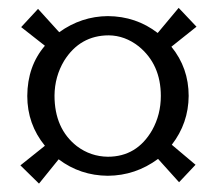

<svg xmlns="http://www.w3.org/2000/svg" viewBox="-20 -566 540 478"><path d="M115.7 -328.1Q115.7 -245.6 171.4 -202.1Q205.6 -176.3 248.5 -175.8Q320.8 -175.8 358.9 -242.2Q380.4 -280.8 380.4 -327.1Q380.4 -405.8 325.2 -450.7Q291 -477.5 251 -478Q179.2 -478 139.6 -414.6Q116.2 -375.5 115.7 -328.1ZM248.5 -128.4Q179.7 -128.9 126 -169.4L77.1 -108.9L30.8 -154.3L91.8 -203.1Q47.9 -256.8 47.9 -327.1Q48.3 -401.4 91.8 -452.1L32.7 -498.5L74.7 -543.9L127.4 -485.8Q182.6 -525.4 248.5 -525.9Q318.8 -525.4 372.6 -483.9L424.8 -546.4L469.2 -499.5L406.7 -449.7Q449.7 -397 449.7 -327.1Q449.2 -259.3 407.7 -205.6L466.8 -155.8L425.8 -112.3L373.5 -170.4Q317.4 -128.9 248.5 -128.4Z"/></svg>

Font: Linux Biolinum O
Style: Regular
Weight: 400
Designer: Philipp H. Poll
Foundry: Philipp H. Poll
Version: Version 1.0.4